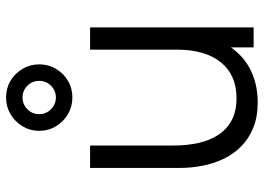

<svg xmlns="http://www.w3.org/2000/svg" viewBox="-138 -720 871 634"><g transform="rotate(-90 297.0 -402.5)"><path d="M292.5 -598.5Q262.5 -598.5 237.5 -613.2Q212.5 -628 197.5 -652.8Q182.5 -677.5 182.5 -708Q182.5 -738 197.5 -763Q212.5 -788 237.5 -802.8Q262.5 -817.5 292.5 -817.5Q323 -817.5 347.8 -802.8Q372.5 -788 387.2 -763Q402 -738 402 -708Q402 -677.5 387.2 -652.8Q372.5 -628 347.8 -613.2Q323 -598.5 292.5 -598.5ZM292.5 -653Q315.5 -653 331.5 -669.2Q347.5 -685.5 347.5 -708Q347.5 -731 331.5 -747Q315.5 -763 292.5 -763Q270 -763 253.8 -747Q237.5 -731 237.5 -708Q237.5 -685.5 253.8 -669.2Q270 -653 292.5 -653ZM276.5 13.5Q228 13.5 191.8 -1.5Q155.5 -16.5 130.2 -42Q105 -67.5 89.5 -100.2Q74 -133 67 -169.8Q60 -206.5 60 -243V-540H134V-264.5Q134 -220 142.5 -182Q151 -144 169.8 -115.8Q188.5 -87.5 218.2 -72Q248 -56.5 290.5 -56.5Q329.5 -56.5 359.2 -70Q389 -83.5 409.2 -108.8Q429.5 -134 440 -170.2Q450.5 -206.5 450.5 -252V-540H524V0H458V-75Q432 -37.5 393.5 -15.5Q342.5 13.5 276.5 13.5Z"/></g></svg>

Font: Cns Manrope
Style: Regular
Weight: 400
Designer: Mikhail Sharanda
Foundry: Mikhail Sharanda
Version: Version 4.504